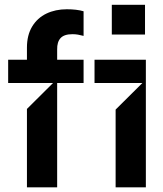

<svg xmlns="http://www.w3.org/2000/svg" viewBox="-20 -801 699 821"><path d="M95.2 0V-335.2L206.7 -446L95.2 -473.7V-597.3Q95.2 -650.6 117.5 -687.5Q139.9 -724.4 178.4 -742.9Q217 -761.4 265.6 -761.4Q308.2 -761.4 337.4 -752.8V-647.7Q337.4 -647.7 337 -647.7Q336.6 -647.7 336.6 -647.7Q324.6 -650.9 313.4 -652.9Q302.2 -654.8 289.8 -654.8Q254.3 -654.8 239 -638.1Q223.7 -621.4 224.4 -588.8V0ZM14.9 -446V-545.5H337.4V-446ZM474.4 0V-332.4L588.8 -446H384.2V-545.5H603.7V0ZM458.1 -653.4V-780.5H600.1V-653.4Z"/></svg>

Font: Riot Sans
Style: Regular
Weight: 400
Designer: Rasmus Andersson
Foundry: rsms
Version: Version 3.005